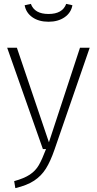

<svg xmlns="http://www.w3.org/2000/svg" viewBox="-20 -768 499 989"><path d="M261 2Q240 63 216.5 100.5Q193 138 156 162.5Q119 187 59 201L53 165Q104 151 133.5 131.5Q163 112 180 82.5Q197 53 217 0H201L17 -522H67L232 -35L392 -522H442ZM107 -741 139 -748Q158 -696 230 -696Q302 -696 321 -748L353 -741Q346 -702 312.5 -679Q279 -656 230 -656Q180 -656 147 -679Q114 -702 107 -741Z"/></svg>

Font: FiraGO ExtraLight
Style: Regular
Weight: 200
Designer: bBox Type
Foundry: bBox Type GmbH
Version: Version 1.001